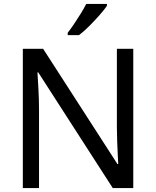

<svg xmlns="http://www.w3.org/2000/svg" viewBox="-20 -964 800 984"><path d="M663 0H558L176 -593H172Q174 -558 177 -506Q180 -454 180 -399V0H97V-714H201L582 -123H586Q585 -139 583.5 -171Q582 -203 580.5 -241Q579 -279 579 -311V-714H663ZM528 -934Q516 -916 491 -887.5Q466 -859 437.5 -830.5Q409 -802 385 -784H327V-796Q342 -815 359.5 -841Q377 -867 394 -894.5Q411 -922 422 -944H528Z"/></svg>

Font: Noto Sans Hebrew Droid SemiBold
Style: Regular
Weight: 600
Designer: Monotype Design Team
Foundry: Monotype Imaging Inc.
Version: Version 1.100; ttfautohint (v1.8.4.7-5d5b)